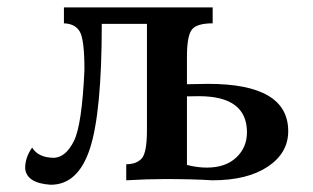

<svg xmlns="http://www.w3.org/2000/svg" viewBox="-20 -493 857 525"><path d="M545.4 -34.7Q596.7 -34.7 626 -62.3Q655.3 -89.8 655.3 -131.3Q655.3 -230 523.9 -230L491.2 -229.5V-42Q519.5 -34.7 545.4 -34.7ZM118.7 12.2Q51.8 7.8 48.8 -33.2Q48.8 -63 67.9 -89.4Q85 -61.5 128.4 -61.5Q160.2 -63.5 182.1 -107.4Q204.1 -151.4 210.9 -301.8Q210.9 -384.8 198.2 -406.5Q185.5 -428.2 154.8 -429.2V-472.7H561.5V-429.2Q517.1 -429.2 504.2 -411.4Q491.2 -393.6 491.2 -338.4V-262.7L549.3 -263.7Q768.1 -263.7 768.1 -134.3Q768.1 -74.7 712.4 -37.4Q656.7 0 560.5 0Q507.8 -3.4 430.7 -3.4Q382.8 -3.4 325.2 0V-43.9Q353 -43.9 367.4 -59.6Q381.8 -75.2 381.8 -137.2V-427.7H258.3Q258.3 -187 226.1 -87.4Q193.8 12.2 118.7 12.2Z"/></svg>

Font: Kelvinch
Style: Bold
Weight: 700
Designer: Paul James Miller
Foundry: High-Logic / Made with FontCreator
Version: Version 3.501;March 28, 2021;FontCreator 13.0.0.2683 64-bit